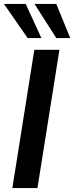

<svg xmlns="http://www.w3.org/2000/svg" viewBox="-25 -959 378 979"><path d="M38 0 150 -705H278L166 0ZM262 -765 151 -939H262L333 -765ZM116 -765 -5 -939H106L186 -765Z"/></svg>

Font: Nunito Sans 12pt
Style: Bold Italic
Weight: 700
Italic angle: -9°
Designer: Vernon Adams
Foundry: Vernon Adams
Version: Version 3.101;gftools[0.9.27]